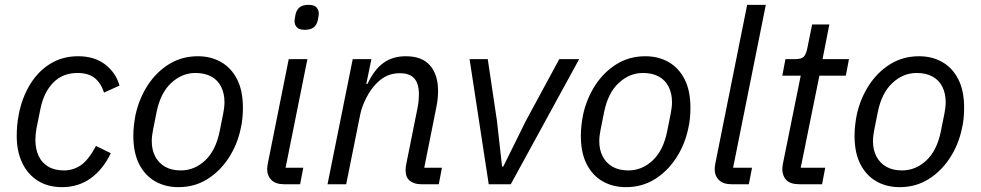

<svg xmlns="http://www.w3.org/2000/svg" viewBox="-20 -760 4046 792"><path d="M236 12Q178 12 136 -14.5Q94 -41 71.5 -88.5Q49 -136 49 -199Q49 -222 51 -243.5Q53 -265 57 -286Q70 -355 103 -410Q136 -465 186.5 -496.5Q237 -528 302 -528Q370 -528 414 -494Q458 -460 473 -407L409 -378Q396 -419 369.5 -439Q343 -459 300 -459Q239 -459 200 -419.5Q161 -380 147 -312L130 -228Q128 -217 127 -204.5Q126 -192 126 -183Q126 -146 139 -117.5Q152 -89 178.5 -73Q205 -57 244 -57Q282 -57 313.5 -78.5Q345 -100 376 -158L437 -128Q405 -61 354 -24.5Q303 12 236 12Z M716 12Q662 12 620 -12Q578 -36 554 -83Q530 -130 530 -200Q530 -222 532.5 -243.5Q535 -265 539 -286Q554 -354 589.5 -408.5Q625 -463 677.5 -495.5Q730 -528 796 -528Q850 -528 892 -504Q934 -480 958 -433Q982 -386 982 -316Q982 -294 980 -272.5Q978 -251 973 -230Q959 -163 923 -108Q887 -53 834.5 -20.5Q782 12 716 12ZM726 -57Q782 -57 826 -98Q870 -139 886 -218L901 -293Q903 -304 904.5 -315.5Q906 -327 906 -338Q906 -374 892.5 -401.5Q879 -429 852 -444Q825 -459 786 -459Q731 -459 686.5 -418Q642 -377 626 -298L611 -223Q609 -212 607.5 -200.5Q606 -189 606 -178Q606 -142 620 -115Q634 -88 660.5 -72.5Q687 -57 726 -57Z M1237 -637Q1214 -637 1204.5 -647.5Q1195 -658 1195 -672Q1195 -675 1195.5 -680.5Q1196 -686 1199 -700Q1203 -719 1215.5 -729.5Q1228 -740 1253 -740Q1276 -740 1285.5 -729.5Q1295 -719 1295 -705Q1295 -702 1294.5 -696.5Q1294 -691 1291 -677Q1287 -658 1274.5 -647.5Q1262 -637 1237 -637ZM1218 0H1152Q1117 0 1099.5 -17.5Q1082 -35 1082 -63Q1082 -68 1083 -74Q1084 -80 1085 -87L1171 -516H1248L1158 -68H1231Z M1408 0H1331L1435 -516H1512L1491 -414H1496Q1523 -472 1561 -500Q1599 -528 1654 -528Q1721 -528 1754 -490Q1787 -452 1787 -385Q1787 -371 1785.5 -354Q1784 -337 1780 -318L1730 -68H1803L1790 0H1717Q1689 0 1671 -14Q1653 -28 1653 -58Q1653 -63 1653.5 -67.5Q1654 -72 1655 -79L1703 -318Q1706 -333 1707 -347.5Q1708 -362 1708 -371Q1708 -415 1689 -436.5Q1670 -458 1629 -458Q1601 -458 1578 -448Q1555 -438 1534 -417Q1509 -392 1490.5 -355.5Q1472 -319 1466 -288Z M2087 0H1996L1917 -516H1992L2030 -261L2051 -73H2056L2149 -261L2287 -516H2369Z M2562 12Q2508 12 2466 -12Q2424 -36 2400 -83Q2376 -130 2376 -200Q2376 -222 2378.5 -243.5Q2381 -265 2385 -286Q2400 -354 2435.5 -408.5Q2471 -463 2523.5 -495.5Q2576 -528 2642 -528Q2696 -528 2738 -504Q2780 -480 2804 -433Q2828 -386 2828 -316Q2828 -294 2826 -272.5Q2824 -251 2819 -230Q2805 -163 2769 -108Q2733 -53 2680.5 -20.5Q2628 12 2562 12ZM2572 -57Q2628 -57 2672 -98Q2716 -139 2732 -218L2747 -293Q2749 -304 2750.5 -315.5Q2752 -327 2752 -338Q2752 -374 2738.5 -401.5Q2725 -429 2698 -444Q2671 -459 2632 -459Q2577 -459 2532.5 -418Q2488 -377 2472 -298L2457 -223Q2455 -212 2453.5 -200.5Q2452 -189 2452 -178Q2452 -142 2466 -115Q2480 -88 2506.5 -72.5Q2533 -57 2572 -57Z M3069 0H2998Q2963 0 2945.5 -17.5Q2928 -35 2928 -63Q2928 -68 2929 -74Q2930 -80 2931 -87L3062 -740H3139L3004 -68H3082Z M3371 0H3278Q3240 0 3223.5 -17.5Q3207 -35 3207 -63Q3207 -68 3208 -74Q3209 -80 3210 -87L3283 -448H3207L3220 -516H3259Q3287 -516 3296.5 -527Q3306 -538 3311 -565L3330 -659H3401L3373 -516H3482L3469 -448H3360L3283 -68H3384Z M3691 12Q3637 12 3595 -12Q3553 -36 3529 -83Q3505 -130 3505 -200Q3505 -222 3507.5 -243.5Q3510 -265 3514 -286Q3529 -354 3564.5 -408.5Q3600 -463 3652.5 -495.5Q3705 -528 3771 -528Q3825 -528 3867 -504Q3909 -480 3933 -433Q3957 -386 3957 -316Q3957 -294 3955 -272.5Q3953 -251 3948 -230Q3934 -163 3898 -108Q3862 -53 3809.5 -20.5Q3757 12 3691 12ZM3701 -57Q3757 -57 3801 -98Q3845 -139 3861 -218L3876 -293Q3878 -304 3879.5 -315.5Q3881 -327 3881 -338Q3881 -374 3867.5 -401.5Q3854 -429 3827 -444Q3800 -459 3761 -459Q3706 -459 3661.5 -418Q3617 -377 3601 -298L3586 -223Q3584 -212 3582.5 -200.5Q3581 -189 3581 -178Q3581 -142 3595 -115Q3609 -88 3635.5 -72.5Q3662 -57 3701 -57Z"/></svg>

Font: IBM Plex Sans Var
Style: Italic
Weight: 400
Italic angle: -11.31°
Designer: Mike Abbink, Paul van der Laan, Pieter van Rosmalen
Foundry: Bold Monday
Version: Version 1.001